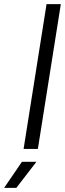

<svg xmlns="http://www.w3.org/2000/svg" viewBox="-65 -720 314 928"><path d="M49 0H118L229 -700H160ZM-45 188H14L111 62H41Z"/></svg>

Font: Arthouse Owned
Style: Italic
Weight: 400
Italic angle: -10°
Designer: Jeremy Tribby
Foundry: Tribby Type
Version: Version 1.000;PS 001.000;hotconv 1.0.88;makeotf.lib2.5.64775